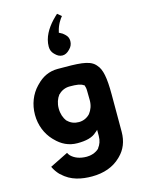

<svg xmlns="http://www.w3.org/2000/svg" viewBox="-168 -1016 1030 1391"><g transform="rotate(-15 346.5 -320.0)"><path d="M422 -651C436 -665 445 -684 445 -707C445 -727 438 -742 426 -754L419 -761C411 -769 400 -777 388 -782L380 -786L382 -794C393 -844 419 -881 433 -897L403 -922C394 -913 382 -904 373 -893L366 -886C321 -837 283 -777 283 -707C283 -684 291 -665 305 -651L312 -644C326 -630 343 -620 364 -620C384 -620 401 -630 415 -644ZM270 -355H271C292 -377 322 -390 354 -390C407 -390 437 -386 456 -372H461V-368C467 -356 469 -342 469 -324C469 -317 470 -264 470 -256C470 -217 458 -186 438 -160C417 -137 387 -123 354 -123C321 -123 292 -134 270 -157H269L267 -159C249 -183 237 -216 237 -256C237 -295 249 -328 268 -353ZM588 -482 581 -490C538 -534 458 -535 304 -535C239 -535 187 -509 144 -464L136 -456C88 -406 59 -335 59 -256C59 -178 88 -108 135 -58L143 -50C186 -5 239 22 304 22C366 22 417 12 450 -21H451L466 -35V11C466 47 455 74 438 96V97L437 99C410 125 372 134 344 134C290 134 252 117 227 92C220 85 218 80 212 70L75 138C87 163 101 183 118 201L126 208H127C186 267 268 282 344 282C433 282 507 255 560 203L561 202L568 195C609 154 634 98 634 24V-256C634 -381 621 -447 588 -482ZM581 -486Z"/></g></svg>

Font: Hussar Woodtype
Style: SeBd
Weight: 900
Foundry: Cannot Into Space Fonts
Version: Version 1.07